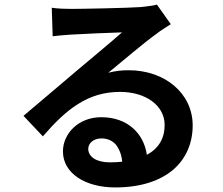

<svg xmlns="http://www.w3.org/2000/svg" viewBox="-20 -780 980 842"><path d="M393 -84C376 -95 367 -110 367 -127C367 -151 389 -173 425 -173C450 -173 472 -164 488 -146C503 -127 513 -102 516 -71C499 -69 481 -68 462 -68C433 -68 409 -74 393 -84ZM321 -323C376 -358 435 -377 507 -377C618 -377 702 -318 702 -232C702 -173 676 -129 624 -101C611 -193 541 -266 424 -266C324 -266 256 -194 256 -116C256 -20 354 42 485 42C599 42 684 12 741 -37C797 -86 825 -154 825 -230C825 -370 704 -472 544 -472C514 -472 486 -469 455 -461C514 -509 613 -594 664 -630C685 -647 708 -660 729 -674L668 -760C657 -756 635 -753 597 -749C543 -745 342 -741 292 -741C266 -741 233 -742 207 -746L211 -621C232 -624 262 -626 288 -628C337 -631 467 -637 515 -638C469 -597 371 -516 319 -472C263 -425 149 -327 83 -272L168 -182C219 -241 267 -289 321 -323Z"/></svg>

Font: GenSekiGothic2 TW B
Style: Regular
Weight: 700
Version: Version 2.100;PS 2.1;hotconv 16.6.51;makeotf.lib2.5.65220 DE